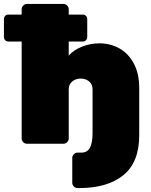

<svg xmlns="http://www.w3.org/2000/svg" viewBox="-31 -730 767 975"><path d="M291 0H106Q95 0 87 -8Q79 -16 79 -27V-519H12Q2 -519 -4.5 -525.5Q-11 -532 -11 -542V-633Q-11 -643 -4.5 -649.5Q2 -656 12 -656H79V-683Q79 -694 87 -702Q95 -710 106 -710H291Q302 -710 310 -702Q318 -694 318 -683V-656H389Q399 -656 405.5 -649.5Q412 -643 412 -633V-542Q412 -532 405.5 -525.5Q399 -519 389 -519H318V-448Q344 -477 386.5 -493.5Q429 -510 475 -510Q528 -510 574 -485Q620 -460 648 -408.5Q676 -357 676 -282V-43Q676 94 595.5 159.5Q515 225 372 225H363Q352 225 344 217Q336 209 336 198V72Q336 61 344 53Q352 45 363 45H382Q413 45 426 19.5Q439 -6 439 -54V-276Q439 -302 421.5 -316.5Q404 -331 379 -331Q354 -331 336 -316.5Q318 -302 318 -276V-27Q318 -16 310 -8Q302 0 291 0Z"/></svg>

Font: Rubik
Style: Regular
Weight: 900
Designer: Hubert & Fischer
Foundry: Hubert & Fischer
Version: Version 1.100